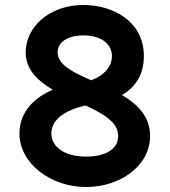

<svg xmlns="http://www.w3.org/2000/svg" viewBox="-20 -735 680 770"><path d="M582 -190C582 -267 532 -317 469 -354C530 -389 557 -444 557 -510C557 -651 431 -715 315 -715C178 -715 83 -627 83 -525C83 -456 131 -411 192 -375C122 -346 58 -289 58 -200C58 -79 184 15 325 15C461 15 582 -69 582 -190ZM186 -200C186 -250 231 -291 323 -312C394 -279 454 -245 454 -190C454 -129 390 -107 325 -107C240 -107 186 -145 186 -200ZM211 -525C211 -565 250 -593 315 -593C390 -593 429 -555 429 -510C429 -478 409 -437 346 -413C273 -445 211 -475 211 -525Z"/></svg>

Font: KT Kiyosuna Sans Bold
Style: Regular
Weight: 700
Designer: [Zen Kaku Gothic] Yoshimichi Ohira
Version: Version 1.010;Glyphs 3.1.2 (3151)